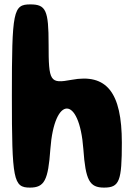

<svg xmlns="http://www.w3.org/2000/svg" viewBox="-20 -903 607 873"><path d="M34 -467C34 -84 41 -50 116 -50C182 -50 199 -83 209 -225C227 -471 341 -471 359 -225C369 -83 387 -50 453 -50C523 -50 534 -79 534 -254C534 -483 465 -570 305 -540C207 -522 201 -531 201 -702C201 -856 189 -883 118 -883C40 -883 34 -855 34 -467Z"/></svg>

Font: Hussar Skorodowane
Style: Bold
Weight: 700
Foundry: Cannot Into Space Fonts
Version: Version 0.892